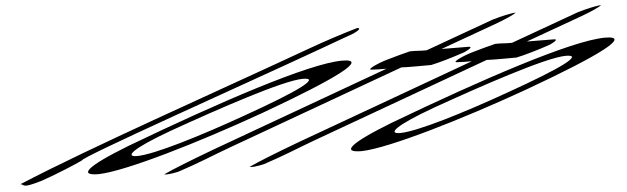

<svg xmlns="http://www.w3.org/2000/svg" viewBox="-45 -784 3161 968"><g transform="rotate(-5 1536.0 -300.5)"><path d="M1539 -542C1036 -359 400 -142 25 14C48 18 27 38 134 6C228 -27 298 -57 344 -78C334 -92 1199 -391 1584 -531L1765 -597C1793 -610 1805 -622 1784 -622C1718 -603 1624 -573 1539 -542Z M585 -131C361 -44 321 -2 423 -2C557 -5 937 -117 1273 -238C1660 -379 1832 -465 1694 -465C1526 -465 1055 -308 585 -131ZM803 -188C1058 -279 1391 -391 1489 -391C1583 -391 1456 -330 1185 -234C949 -149 708 -76 624 -76C560 -76 600 -114 803 -188Z M1921 -450C1875 -437 1814 -409 1837 -407C1861 -405 1885 -405 1914 -405C1609 -294 1309 -184 1012 -76C883 -28 796 7 751 28C763 31 785 29 823 21C928 -13 999 -44 1092 -78C1383 -184 1687 -295 1989 -405C2034 -403 2089 -404 2140 -404C2179 -412 2249 -432 2313 -454C2344 -468 2356 -479 2335 -479C2288 -479 2245 -480 2199 -480C2294 -514 2382 -546 2478 -581C2536 -602 2579 -622 2588 -630C2566 -630 2514 -618 2469 -605C2348 -561 2241 -522 2124 -480C2089 -479 2074 -483 2039 -482C2006 -474 1966 -463 1921 -450Z M2353 -450C2307 -437 2246 -409 2269 -407C2293 -405 2317 -405 2346 -405C2041 -294 1741 -184 1444 -76C1315 -28 1228 7 1183 28C1195 31 1217 29 1255 21C1360 -13 1431 -44 1524 -78C1815 -184 2119 -295 2421 -405C2466 -403 2521 -404 2572 -404C2611 -412 2681 -432 2745 -454C2776 -468 2788 -479 2767 -479C2720 -479 2677 -480 2631 -480C2726 -514 2814 -546 2910 -581C2968 -602 3011 -622 3020 -630C2998 -630 2946 -618 2901 -605C2780 -561 2673 -522 2556 -480C2521 -479 2506 -483 2471 -482C2438 -474 2398 -463 2353 -450Z M1916 -131C1692 -44 1652 -2 1754 -2C1888 -5 2268 -117 2604 -238C2991 -379 3163 -465 3025 -465C2857 -465 2386 -308 1916 -131ZM2134 -188C2389 -279 2722 -391 2820 -391C2914 -391 2787 -330 2516 -234C2280 -149 2039 -76 1955 -76C1891 -76 1931 -114 2134 -188Z"/></g></svg>

Font: Snowfall
Style: UltraObl
Weight: 400
Designer: Jasper
Foundry: Cannot Into Space Fonts
Version: Version 0.9